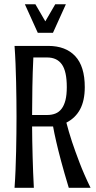

<svg xmlns="http://www.w3.org/2000/svg" viewBox="-20 -888 453 908"><path d="M208 -670.9Q290.5 -670.9 335.7 -622.6Q380.9 -574.2 380.9 -476.1Q380.9 -412.6 358.9 -371.3Q336.9 -330.1 293.9 -308.1Q304.7 -266.1 320.8 -216.8Q335 -174.3 356.2 -118.7Q377.4 -63 408.2 0H305.2Q283.2 -72.8 268.8 -126.7Q254.4 -180.7 246.1 -217.3Q236.3 -259.8 231 -290H131.8Q131.8 -255.9 132.6 -219.5Q133.3 -183.1 134.3 -146.2Q135.3 -109.4 136.7 -72.3Q138.2 -35.2 140.1 0H48.8Q51.8 -41.5 53.5 -85.2Q55.2 -128.9 56.2 -172.1Q57.1 -215.3 57.6 -256.8Q58.1 -298.3 58.1 -335.9Q58.1 -373.5 57.6 -415Q57.1 -456.5 56.2 -499.5Q55.2 -542.5 53.5 -585.9Q51.8 -629.4 48.8 -670.9ZM137.7 -616.2Q134.3 -546.4 133.1 -476.3Q131.8 -406.2 131.8 -344.2H203.1Q225.1 -344.2 242.2 -351.1Q259.3 -357.9 271.2 -373.5Q283.2 -389.2 289.6 -414.3Q295.9 -439.5 295.9 -476.1Q295.9 -550.3 272.7 -583.3Q249.5 -616.2 203.1 -616.2ZM291.5 -867.7 230.5 -732.9H158.7L97.7 -867.7H147.5L194.3 -787.1L241.2 -867.7Z"/></svg>

Font: Crushed
Style: Regular
Weight: 400
Width: 3
Designer: Astigmatic (AOETI)
Foundry: Astigmatic (AOETI)
Version: Version 001.001